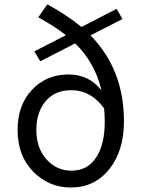

<svg xmlns="http://www.w3.org/2000/svg" viewBox="-20 -836 647 869"><path d="M302.7 -63.5Q376 -63.5 415 -123Q454.1 -182.6 454.1 -283.2Q454.1 -316.4 451.2 -345.7Q391.6 -427.7 302.7 -427.7Q228.5 -427.7 186.5 -377.9Q144.5 -328.1 144.5 -248Q144.5 -166 190.4 -114.7Q236.3 -63.5 302.7 -63.5ZM534.2 -750 389.6 -675.8Q541 -521.5 541 -287.1Q541 -153.3 474.6 -70.3Q408.2 12.7 300.8 12.7Q201.2 12.7 130.4 -59.1Q59.6 -130.9 59.6 -248Q59.6 -360.4 125 -429.7Q190.4 -499 290 -499Q382.8 -499 439.5 -426.8Q409.2 -553.7 320.3 -639.6L162.1 -558.6L135.7 -603.5L278.3 -676.8Q233.4 -712.9 153.3 -757.8L194.3 -816.4Q285.2 -766.6 348.6 -713.9L507.8 -795.9Z"/></svg>

Font: Gen Shin Gothic Regular
Style: Regular
Weight: 400
Designer: [Source Han Sans]
Ryoko NISHIZUKA  (kana & ideographs); Paul D. Hunt (Latin, Greek & Cyrillic); Wenlong ZHANG  (bopomofo
Version: Version 1.002.20150607